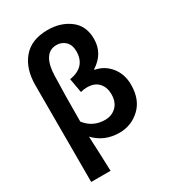

<svg xmlns="http://www.w3.org/2000/svg" viewBox="-236 -939 1141 1267"><g transform="rotate(-30 335.0 -305.5)"><path d="M78.1 201.2V-536.1Q78.1 -660.2 141.6 -735.8Q205.1 -811.5 330.1 -811.5Q428.7 -811.5 497.6 -759.3Q566.4 -707 566.4 -608.4Q566.4 -496.1 466.8 -433.6V-428.7Q537.1 -416 582 -359.9Q627 -303.7 627 -223.6Q627 -110.4 560.5 -48.3Q494.1 13.7 404.3 13.7Q289.1 13.7 214.8 -65.4Q217.8 -13.7 221.2 78.1Q224.6 169.9 225.6 201.2ZM363.3 -107.4Q415 -107.4 449.2 -140.6Q483.4 -173.8 483.4 -234.4Q483.4 -287.1 453.1 -320.3Q422.9 -353.5 365.2 -353.5Q341.8 -353.5 316.4 -346.7L296.9 -455.1Q424.8 -476.6 424.8 -594.7Q424.8 -643.6 397.5 -669.9Q370.1 -696.3 331.1 -696.3Q277.3 -696.3 249.5 -651.9Q221.7 -607.4 219.7 -525.4Q214.8 -380.9 214.8 -179.7Q271.5 -107.4 363.3 -107.4Z"/></g></svg>

Font: Gen Shin Gothic Bold
Style: Bold
Weight: 700
Designer: [Source Han Sans]
Ryoko NISHIZUKA  (kana & ideographs); Paul D. Hunt (Latin, Greek & Cyrillic); Wenlong ZHANG  (bopomofo
Version: Version 1.002.20150607